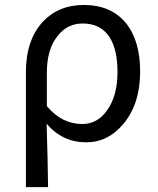

<svg xmlns="http://www.w3.org/2000/svg" viewBox="-20 -564 639 778"><path d="M85 194.3V-38.1V-271.5Q85 -402.3 154.3 -476.6Q217.8 -543.9 319.3 -543.9Q428.7 -543.9 489.3 -471.7Q547.9 -400.4 547.9 -273.4Q547.9 -143.6 480.5 -62.5Q418 12.7 329.1 12.7Q233.4 12.7 168.9 -62.5Q173.8 94.7 174.8 194.3ZM313.5 -61.5Q375 -61.5 414.1 -117.2Q456.1 -175.8 456.1 -272.5Q456.1 -364.3 422.9 -415Q386.7 -468.8 315.4 -468.8Q252.9 -468.8 213.9 -418.9Q169.9 -365.2 169.9 -269.5V-201.2V-133.8Q230.5 -61.5 313.5 -61.5Z"/></svg>

Font: Bpmf GenSeki Gothic R
Style: R
Weight: 400
Foundry: But Ko
Version: Version 1.320